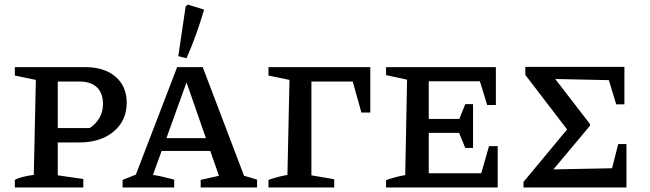

<svg xmlns="http://www.w3.org/2000/svg" viewBox="-20 -821 2847 841"><path d="M353 -527Q437 -527 486 -485Q535 -443 535 -371Q535 -293 478 -245Q421 -197 327 -197H233V-53L345 -37V0H45V-33Q59 -41 79 -46Q99 -51 128 -55L137 -471L45 -490V-527ZM326 -464H233V-260H373Q431 -300 431 -365Q431 -414 404 -439Q377 -464 326 -464Z M1049 -51Q1064 -47 1074 -44Q1084 -41 1106 -34V0H859V-33L939 -51L901 -160H688L650 -55Q676 -51 698 -45.5Q720 -40 743 -34V0H517V-33L575 -56L756 -527H868ZM709 -216H882L797 -460ZM797 -566 761 -575 793 -792 802 -801 874 -779Q858 -724 839 -671Q820 -618 797 -566Z M1156 0V-33Q1176 -40 1196.5 -45.5Q1217 -51 1239 -55L1248 -471L1156 -490V-527H1602V-328H1563L1525 -464H1344V-53L1444 -36V0Z M2122 -181H2160V0H1671V-32Q1713 -47 1755 -54L1763 -472L1671 -492V-527H2152V-361H2114L2082 -465H1858V-300H1992L2018 -365H2052V-173H2018L1991 -239H1858V-62H2088Z M2688 -190H2724V0H2273V-24L2464 -254L2281 -493V-528H2715V-364H2679L2647 -470L2412 -475L2564 -278V-270L2404 -79L2661 -84Z"/></svg>

Font: Piazzolla SC Medium
Style: Regular
Weight: 500
Designer: Juan Pablo del Peral
Foundry: Huerta Tipografica
Version: Version 1.330